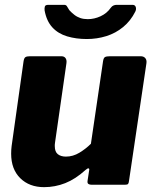

<svg xmlns="http://www.w3.org/2000/svg" viewBox="-20 -762 637 792"><path d="M162 10Q101 10 63.5 -27Q26 -64 26 -128Q26 -136 26.5 -144.5Q27 -153 28 -160L77 -508Q79 -522 84.5 -526Q90 -530 104 -530H233Q245 -530 250.5 -522Q256 -514 254 -501L207 -174Q206 -169 206 -165Q206 -161 206 -159Q206 -136 218.5 -126Q231 -116 252 -116Q281 -116 307.5 -132Q334 -148 355 -169L405 -509Q407 -523 413 -526.5Q419 -530 434 -530H560Q573 -530 579.5 -522Q586 -514 584 -501L512 -15Q511 -6 508 -3Q505 0 496 0H357Q350 0 345 -3Q340 -6 341 -15L348 -61Q349 -67 345 -67.5Q341 -68 333 -61Q291 -23 249 -6.5Q207 10 162 10ZM527 -742Q537 -742 540 -733Q543 -724 538 -714Q519 -676 488 -650.5Q457 -625 418.5 -613Q380 -601 338 -601Q294 -601 257 -612Q220 -623 196 -649Q172 -675 164 -719Q163 -728 165 -735Q167 -742 179 -742H245Q253 -742 256.5 -735.5Q260 -729 266 -720Q275 -710 286.5 -701Q298 -692 311.5 -687.5Q325 -683 342 -683Q369 -683 395 -695Q421 -707 437 -730Q442 -737 448.5 -739.5Q455 -742 460 -742Z"/></svg>

Font: Libre Franklin ExtraBold
Style: Italic
Weight: 800
Italic angle: -8°
Designer: Pablo Impallari, Rodrigo Fuenzalida, Nhung Nguyen
Foundry: Impallari Type
Version: Version 3.000